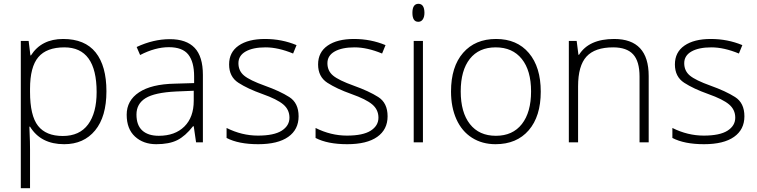

<svg xmlns="http://www.w3.org/2000/svg" viewBox="-20 -745 3964 1005"><path d="M485.8 -263.2Q485.8 -497.1 316.9 -497.1Q224.1 -497.1 180.7 -446Q137.2 -395 137.2 -279.8V-264.2Q137.2 -139.6 179 -86.4Q220.7 -33.2 308.6 -33.2Q396.5 -33.2 441.2 -93.8Q485.8 -154.3 485.8 -263.2ZM315.9 9.8Q193.4 9.8 137.2 -82H133.8L135.3 -41Q137.2 -4.9 137.2 38.1V240.2H88.9V-530.8H129.9L139.2 -455.1H142.1Q196.8 -541 310.5 -541Q424.3 -541 480.7 -470.5Q537.1 -399.9 537.1 -267.1Q537.1 -134.3 477.8 -62.3Q418.5 9.8 315.9 9.8Z M811 -34.2Q896 -34.2 945.1 -82.8Q994.1 -131.3 994.1 -217.8V-270L901.4 -266.1Q789.6 -260.7 741.9 -231.2Q694.3 -201.7 694.3 -145.5Q694.3 -89.4 724.9 -61.8Q755.4 -34.2 811 -34.2ZM895 -307.1 996.1 -310.1V-345.2Q996.1 -420.9 965.6 -459.5Q935.1 -498 863.8 -498Q792.5 -498 713.4 -457L695.3 -499Q782.7 -540 869.1 -540Q955.6 -540 998.8 -494.6Q1042 -449.2 1042 -353V0H1006.3L994.1 -84H990.2Q950.2 -32.7 908 -11.5Q865.7 9.8 797.9 9.8Q730 9.8 686.5 -30.3Q643.1 -70.3 643.1 -144.5Q643.1 -218.8 707.8 -261.7Q772.5 -304.7 895 -307.1Z M1166 -22.9V-75.2Q1246.1 -35.2 1330.1 -35.2Q1414.1 -35.2 1454.6 -61Q1495.1 -86.9 1495.1 -128.9Q1495.1 -170.9 1462.9 -198.2Q1430.7 -225.6 1353.5 -252.9Q1276.4 -280.3 1227.8 -311.8Q1179.2 -343.3 1179.2 -407.7Q1179.2 -471.7 1229.2 -506.3Q1279.3 -541 1367.2 -541Q1455.1 -541 1532.2 -508.8L1514.2 -464.8Q1436 -497.1 1370.1 -497.1Q1304.2 -497.1 1266.1 -475.6Q1228 -454.1 1228 -414.1Q1228 -374 1257.6 -349.4Q1287.1 -324.7 1366.2 -296.4Q1445.3 -268.1 1494.1 -237.1Q1543 -206.1 1543 -136.2Q1543 -66.9 1488.8 -28.6Q1434.6 9.8 1331.5 9.8Q1228.5 9.8 1166 -22.9Z M1631.8 -22.9V-75.2Q1711.9 -35.2 1795.9 -35.2Q1879.9 -35.2 1920.4 -61Q1960.9 -86.9 1960.9 -128.9Q1960.9 -170.9 1928.7 -198.2Q1896.5 -225.6 1819.3 -252.9Q1742.2 -280.3 1693.6 -311.8Q1645 -343.3 1645 -407.7Q1645 -471.7 1695.1 -506.3Q1745.1 -541 1833 -541Q1920.9 -541 1998 -508.8L1980 -464.8Q1901.9 -497.1 1835.9 -497.1Q1770 -497.1 1731.9 -475.6Q1693.8 -454.1 1693.8 -414.1Q1693.8 -374 1723.4 -349.4Q1752.9 -324.7 1832 -296.4Q1911.1 -268.1 1960 -237.1Q2008.8 -206.1 2008.8 -136.2Q2008.8 -66.9 1954.6 -28.6Q1900.4 9.8 1797.4 9.8Q1694.3 9.8 1631.8 -22.9Z M2169.4 -630.9Q2138.7 -630.9 2138.7 -677.7Q2138.7 -724.6 2169.9 -725.1Q2201.2 -725.1 2201.7 -678.2Q2201.7 -656.2 2193.1 -643.6Q2184.6 -630.9 2169.4 -630.9ZM2193.8 0H2145.5V-530.8H2193.8Z M2439.2 -436.8Q2391.6 -376.5 2391.6 -266.6Q2391.6 -156.7 2439.7 -95.5Q2487.8 -34.2 2575.7 -34.2Q2663.6 -34.2 2711.7 -95.7Q2759.8 -157.2 2759.8 -266.6Q2759.8 -376 2711.2 -436.5Q2662.6 -497.1 2574.7 -497.1Q2486.8 -497.1 2439.2 -436.8ZM2573.7 9.8Q2503.9 9.8 2450.7 -23.9Q2397.5 -57.6 2369.1 -120.6Q2340.8 -183.6 2340.8 -266.1Q2340.8 -396 2404.1 -468.5Q2467.3 -541 2576.7 -541Q2686 -541 2748.3 -467.5Q2810.5 -394 2810.5 -265.1Q2810.5 -136.2 2747.6 -63.2Q2684.6 9.8 2573.7 9.8Z M3327.6 0V-344.2Q3327.6 -424.3 3293.9 -460.7Q3260.3 -497.1 3189.5 -497.1Q3094.2 -497.1 3050 -449Q3005.9 -400.9 3005.9 -293V0H2957.5V-530.8H2998.5L3007.8 -458H3010.7Q3062.5 -541 3194.8 -541Q3375.5 -541 3375.5 -347.2V0Z M3499.5 -22.9V-75.2Q3579.6 -35.2 3663.6 -35.2Q3747.6 -35.2 3788.1 -61Q3828.6 -86.9 3828.6 -128.9Q3828.6 -170.9 3796.4 -198.2Q3764.2 -225.6 3687 -252.9Q3609.9 -280.3 3561.3 -311.8Q3512.7 -343.3 3512.7 -407.7Q3512.7 -471.7 3562.7 -506.3Q3612.8 -541 3700.7 -541Q3788.6 -541 3865.7 -508.8L3847.7 -464.8Q3769.5 -497.1 3703.6 -497.1Q3637.7 -497.1 3599.6 -475.6Q3561.5 -454.1 3561.5 -414.1Q3561.5 -374 3591.1 -349.4Q3620.6 -324.7 3699.7 -296.4Q3778.8 -268.1 3827.6 -237.1Q3876.5 -206.1 3876.5 -136.2Q3876.5 -66.9 3822.3 -28.6Q3768.1 9.8 3665 9.8Q3562 9.8 3499.5 -22.9Z"/></svg>

Font: OpenSans-Light
Style: Regular
Weight: 300
Foundry: Ascender Corporation
Version: Version 1.10